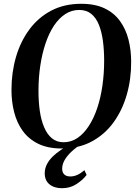

<svg xmlns="http://www.w3.org/2000/svg" viewBox="-20 -772 721 1013"><path d="M306 11.5Q233 11.5 182.2 -13.2Q131.5 -38 100.2 -81Q69 -124 54.8 -179.8Q40.5 -235.5 40.5 -297.5Q40.5 -390 64.5 -472Q88.5 -554 135.5 -617.2Q182.5 -680.5 251 -716.2Q319.5 -752 408.5 -752Q481.5 -752 532 -727.8Q582.5 -703.5 613.2 -660.8Q644 -618 658 -562.8Q672 -507.5 672 -446.5Q672.5 -354 648.5 -271.2Q624.5 -188.5 578 -125Q531.5 -61.5 463 -25Q394.5 11.5 306 11.5ZM315.5 -21.5Q355.5 -21.5 388.8 -44Q422 -66.5 448.2 -106.8Q474.5 -147 492.8 -201Q511 -255 520.2 -319Q529.5 -383 529.5 -452Q529.5 -507.5 523 -556Q516.5 -604.5 501.8 -641.2Q487 -678 461.5 -698.8Q436 -719.5 397.5 -719.5Q357.5 -719.5 324 -697.5Q290.5 -675.5 264.2 -635.8Q238 -596 220 -542.2Q202 -488.5 192.5 -425Q183 -361.5 183 -292Q183 -236 190 -187Q197 -138 212.8 -100.8Q228.5 -63.5 253.8 -42.5Q279 -21.5 315.5 -21.5ZM307.5 221Q266 221 241 200.5Q216 180 216 142.5Q216 117.5 227.2 95.2Q238.5 73 258 54Q277.5 35 302.2 18.5Q327 2 354 -11.5L385 -25.5L414 -15.5Q380 6.5 356.2 29Q332.5 51.5 320.2 73.8Q308 96 308 118Q308 138 319.2 148.5Q330.5 159 350.5 159Q370 159 388 150.8Q406 142.5 425.5 126L437 151Q418 176.5 384.2 198.8Q350.5 221 307.5 221Z"/></svg>

Font: Merriweather 120pt SemiBold
Style: Italic
Weight: 600
Italic angle: -7.8°
Version: Version 2.101